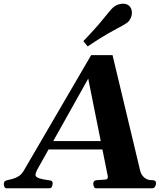

<svg xmlns="http://www.w3.org/2000/svg" viewBox="-79 -1002 857 1022"><path d="M493.7 -69.3 390.6 -583.5 118.7 -98.1Q116.2 -93.3 113 -85Q109.9 -76.7 109.9 -71.3Q109.9 -59.1 131.1 -52.5Q152.3 -45.9 182.1 -42.5Q194.8 -41 198 -36.9Q201.2 -32.7 201.2 -25.4Q201.2 -17.1 197.5 -8.5Q193.8 0 184.1 0H-44.9Q-52.2 0 -55.4 -7.6Q-58.6 -15.1 -58.6 -21.5Q-58.6 -34.2 -52 -38.1Q-45.4 -42 -40 -43Q-18.6 -47.4 -2.4 -53Q13.7 -58.6 25.6 -67.6Q37.6 -76.7 45.9 -90.8L406.2 -708.5H520L668 -89.8Q671.9 -76.7 679.9 -66.2Q688 -55.7 700.4 -49.3Q712.9 -43 730 -43Q741.7 -43 746.6 -39.3Q751.5 -35.6 751.5 -25.9Q751.5 -16.6 746.1 -8.3Q740.7 0 732.4 0H431.6Q423.8 0 420.7 -8.8Q417.5 -17.6 417.5 -23.4Q417.5 -41.5 435.1 -43Q467.8 -45.4 481.4 -46.1Q495.1 -46.9 495.1 -59.6Q495.1 -62 493.7 -69.3ZM149.4 -206.5 168.9 -251H484.9L494.6 -206.5ZM387.7 -754.9 364.7 -783.2Q431.6 -852.5 472.2 -903.3Q512.7 -954.1 525.9 -964.8Q534.7 -972.2 548.3 -977.3Q562 -982.4 575.7 -982.4Q600.1 -982.4 612.8 -966.3Q623 -953.1 623 -934.6Q623 -919.4 616.5 -905.3Q609.9 -891.1 600.1 -882.8Q586.9 -872.1 528.8 -841.6Q470.7 -811 387.7 -754.9Z"/></svg>

Font: Gelasio
Style: Bold Italic
Weight: 700
Italic angle: -8.5°
Designer: Eben Sorkin
Foundry: Eben Sorkin
Version: Version 1.008